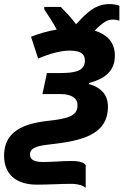

<svg xmlns="http://www.w3.org/2000/svg" viewBox="-65 -694 609 941"><path d="M355 227V115C345 102 326 95 282 95C240 95 192 100 147 100C107 100 82 91 82 63C82 31 115 21 178 14C341 -4 464 -35 464 -172C464 -234 425 -267 371 -282V-287C443 -306 498 -342 498 -421C498 -489 457 -526 399 -544C439 -585 463 -598 485 -598C499 -598 509 -596 520 -593V-666C507 -671 491 -674 470 -674C402 -674 358 -630 308 -575C285 -606 264 -628 233 -660H152V-648C178 -609 198 -578 213 -549C168 -542 127 -529 87 -514L122 -407C175 -430 232 -446 276 -446C332 -446 351 -428 351 -398C351 -348 309 -336 229 -336H165L143 -233H229C286 -233 315 -213 315 -179C315 -125 271 -113 165 -101C20 -85 -45 -30 -45 69C-45 157 10 211 116 211C177 211 228 207 284 207C318 207 344 216 355 227Z"/></svg>

Font: Noto Sans
Style: Bold Italic
Weight: 700
Italic angle: -12°
Designer: Monotype Design Team
Foundry: Monotype Imaging Inc.
Version: Version 2.013